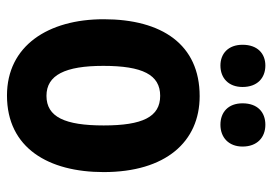

<svg xmlns="http://www.w3.org/2000/svg" viewBox="-138 -744 799 564"><g transform="rotate(90 262.0 -462.5)"><path d="M112 -775C112 -733 138 -710 173 -710C210 -710 236 -734 236 -775C236 -818 210 -842 173 -842C138 -842 112 -819 112 -775ZM284 -775C284 -733 310 -710 347 -710C384 -710 411 -734 411 -775C411 -818 384 -842 347 -842C310 -842 284 -819 284 -775ZM486 -367C486 -549 397 -649 263 -649C111 -649 37 -538 37 -367C37 -204 115 -83 261 -83C416 -83 486 -206 486 -367ZM174 -366C174 -481 200 -533 262 -533C324 -533 349 -481 349 -367C349 -253 324 -199 262 -199C201 -199 174 -254 174 -366Z"/></g></svg>

Font: Noto Sans Kannada UI Condensed
Style: Bold
Weight: 700
Width: 3
Designer: Jelle Bosma - Monotype Design Team
Foundry: Monotype Imaging Inc.
Version: Version 2.005